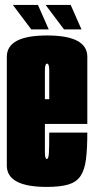

<svg xmlns="http://www.w3.org/2000/svg" viewBox="-20 -749 380 774"><path d="M168.5 4.5Q7.5 4.5 7.5 -81.5V-520Q7.5 -606 169.8 -606Q332 -606 332 -520V-249.5H161V-136.5Q161 -108 168.5 -108Q175.5 -108 177 -130.2Q178.5 -152.5 178.5 -214.5H332Q332 -149 326.5 -106.2Q321 -63.5 304.5 -39.2Q288 -15 255.5 -5.2Q223 4.5 168.5 4.5ZM161 -349H178.5V-465Q178.5 -492.5 169.8 -492.5Q161 -492.5 161 -465ZM238 -630.5 164 -729H265L308.5 -630.5ZM106 -630.5 32 -729H133L176.5 -630.5Z"/></svg>

Font: Anybody UltraCondensed ExtraBold
Style: Regular
Weight: 800
Width: 1
Designer: Tyler Finck
Foundry: Etcetera Type Company
Version: Version 1.010; ttfautohint (v1.8.3) -l 8 -r 50 -G 200 -x 14 